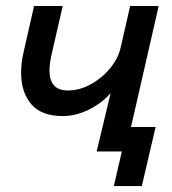

<svg xmlns="http://www.w3.org/2000/svg" viewBox="-20 -508 576 644"><path d="M419.4 -82H502L455.6 116.2H361.8L388.7 0H304.2L351.1 -195.8Q322.3 -162.6 278.6 -140.6Q234.9 -118.7 189.9 -118.7Q118.7 -118.7 84.7 -158.7Q50.8 -198.7 50.8 -264.2Q50.8 -296.9 59.1 -333L94.2 -487.8H190.4L153.3 -326.7Q146 -293.9 146 -271Q146 -239.7 160.6 -222.2Q175.3 -204.6 209.5 -204.6Q246.6 -204.6 284.2 -225.1Q321.8 -245.6 348.9 -278.6Q376 -311.5 384.3 -346.7L416.5 -487.8H512.2Z"/></svg>

Font: Acari Sans Medium
Style: Italic
Weight: 500
Italic angle: -13°
Designer: Alfredo Marco Pradil and Stefan Peev
Foundry: Hanken Design Co.
Version: Version 1.045